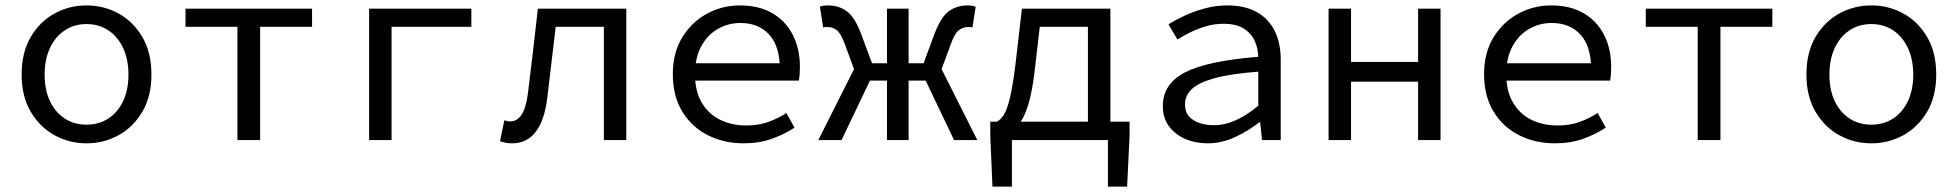

<svg xmlns="http://www.w3.org/2000/svg" viewBox="-20 -518 7240 710"><path d="M300 12Q236 12 181.5 -18Q127 -48 93.5 -105Q60 -162 60 -242Q60 -324 93.5 -381Q127 -438 181.5 -468Q236 -498 300 -498Q364 -498 418.5 -468Q473 -438 506.5 -381Q540 -324 540 -242Q540 -162 506.5 -105Q473 -48 418.5 -18Q364 12 300 12ZM300 -57Q346 -57 381 -80Q416 -103 435.5 -144.5Q455 -186 455 -242Q455 -298 435.5 -340Q416 -382 381 -405.5Q346 -429 300 -429Q254 -429 219 -405.5Q184 -382 164.5 -340Q145 -298 145 -242Q145 -186 164.5 -144.5Q184 -103 219 -80Q254 -57 300 -57Z M858 0V-419H666V-486H1134V-419H942V0Z M1345 0V-486H1723V-419H1428V0Z M1874 12Q1860 12 1850 10Q1840 8 1829 4L1845 -73Q1850 -72 1855 -70.5Q1860 -69 1867 -69Q1892 -69 1908.5 -93.5Q1925 -118 1932 -171Q1942 -250 1951 -328.5Q1960 -407 1969 -486H2296V0H2213V-419H2035Q2027 -352 2019 -284.5Q2011 -217 2003 -150Q1992 -69 1959.5 -28.5Q1927 12 1874 12Z M2730 12Q2657 12 2597.5 -18Q2538 -48 2503 -105.5Q2468 -163 2468 -244Q2468 -323 2503 -380Q2538 -437 2594.5 -467.5Q2651 -498 2716 -498Q2786 -498 2835.5 -469.5Q2885 -441 2911.5 -389.5Q2938 -338 2938 -270Q2938 -256 2937 -243Q2936 -230 2934 -220H2523V-284H2885L2864 -261Q2864 -347 2824.5 -390Q2785 -433 2718 -433Q2673 -433 2634.5 -411Q2596 -389 2573 -346.5Q2550 -304 2550 -244Q2550 -181 2575 -138.5Q2600 -96 2643 -75Q2686 -54 2740 -54Q2784 -54 2819.5 -66.5Q2855 -79 2888 -100L2918 -46Q2882 -22 2835 -5Q2788 12 2730 12Z M3006 0 3149 -284H3260V-486H3340V-284H3451L3594 0H3508L3403 -220H3340V0H3260V-220H3197L3092 0ZM3146 -241 3104 -355Q3089 -396 3073.5 -407Q3058 -418 3041 -418Q3036 -418 3032 -418Q3028 -418 3024 -416L3012 -493Q3017 -496 3025 -497Q3033 -498 3042 -498Q3081 -498 3110.5 -477Q3140 -456 3163 -396L3217 -251ZM3454 -241 3383 -251 3437 -396Q3460 -456 3489.5 -477Q3519 -498 3558 -498Q3567 -498 3575 -496.5Q3583 -495 3588 -493L3576 -416Q3572 -418 3568 -418Q3564 -418 3559 -418Q3542 -418 3526.5 -407Q3511 -396 3496 -355Z M4003 0V-419H3825L3806 -255Q3798 -188 3786 -143.5Q3774 -99 3757.5 -73Q3741 -47 3722.5 -35Q3704 -23 3684 -19L3666 -68Q3680 -75 3691.5 -92.5Q3703 -110 3713.5 -151.5Q3724 -193 3734 -271L3759 -486H4086V0ZM3650 172 3642 -15V-68H4157V-15L4148 172H4077V0H3722V172Z M4446 12Q4400 12 4362.5 -4.5Q4325 -21 4302.5 -51.5Q4280 -82 4280 -126Q4280 -208 4362.5 -250.5Q4445 -293 4633 -308Q4632 -341 4619 -368.5Q4606 -396 4578.5 -413Q4551 -430 4504 -430Q4472 -430 4442 -421.5Q4412 -413 4384 -399.5Q4356 -386 4334 -372L4301 -428Q4326 -444 4360.5 -460Q4395 -476 4435.5 -487Q4476 -498 4518 -498Q4584 -498 4628 -473Q4672 -448 4694 -403Q4716 -358 4716 -298V0H4647L4640 -66H4637Q4597 -34 4547 -11Q4497 12 4446 12ZM4468 -55Q4509 -55 4550 -73.5Q4591 -92 4633 -127V-253Q4529 -245 4470 -228.5Q4411 -212 4386.5 -188Q4362 -164 4362 -132Q4362 -104 4377 -87.5Q4392 -71 4416 -63Q4440 -55 4468 -55Z M4893 0V-486H4976V-289H5224V-486H5307V0H5224V-216H4976V0Z M5730 12Q5657 12 5597.5 -18Q5538 -48 5503 -105.5Q5468 -163 5468 -244Q5468 -323 5503 -380Q5538 -437 5594.5 -467.5Q5651 -498 5716 -498Q5786 -498 5835.5 -469.5Q5885 -441 5911.5 -389.5Q5938 -338 5938 -270Q5938 -256 5937 -243Q5936 -230 5934 -220H5523V-284H5885L5864 -261Q5864 -347 5824.5 -390Q5785 -433 5718 -433Q5673 -433 5634.5 -411Q5596 -389 5573 -346.5Q5550 -304 5550 -244Q5550 -181 5575 -138.5Q5600 -96 5643 -75Q5686 -54 5740 -54Q5784 -54 5819.5 -66.5Q5855 -79 5888 -100L5918 -46Q5882 -22 5835 -5Q5788 12 5730 12Z M6258 0V-419H6066V-486H6534V-419H6342V0Z M6900 12Q6836 12 6781.5 -18Q6727 -48 6693.5 -105Q6660 -162 6660 -242Q6660 -324 6693.5 -381Q6727 -438 6781.5 -468Q6836 -498 6900 -498Q6964 -498 7018.5 -468Q7073 -438 7106.5 -381Q7140 -324 7140 -242Q7140 -162 7106.5 -105Q7073 -48 7018.5 -18Q6964 12 6900 12ZM6900 -57Q6946 -57 6981 -80Q7016 -103 7035.5 -144.5Q7055 -186 7055 -242Q7055 -298 7035.5 -340Q7016 -382 6981 -405.5Q6946 -429 6900 -429Q6854 -429 6819 -405.5Q6784 -382 6764.5 -340Q6745 -298 6745 -242Q6745 -186 6764.5 -144.5Q6784 -103 6819 -80Q6854 -57 6900 -57Z"/></svg>

Font: Source Code Variable
Style: Regular
Weight: 400
Monospace: yes
Designer: Paul D. Hunt, Teo Tuominen
Foundry: Adobe Systems Incorporated
Version: Version 1.010;hotconv 1.0.106;makeotfexe 2.5.65593